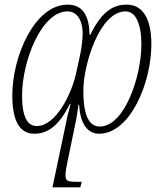

<svg xmlns="http://www.w3.org/2000/svg" viewBox="-20 -567 703 827"><path d="M526 -547C474 -547 421 -525 369 -417H366C364 -495 340 -547 271 -547C130 -547 33 -326 33 -156C33 -49 63 9 128 9C191 9 237 -32 281 -119H284C276 -90 268 -58 262 -26L206 240H326L332 216H308C271 216 262 212 262 187C262 176 266 150 271 128L303 -27C309 -53 314 -85 318 -116H321C325 -30 360 9 407 9C540 9 632 -209 632 -376C632 -485 596 -547 526 -547ZM521 -518C564 -518 589 -465 589 -376C589 -237 516 -22 410 -22C368 -22 339 -60 339 -177C339 -286 408 -518 521 -518ZM271 -518C311 -518 337 -481 336 -417C335 -393 332 -365 326 -335L307 -248C288 -163 221 -24 138 -24C98 -24 75 -65 75 -155C75 -303 158 -518 271 -518Z"/></svg>

Font: Noto Serif Condensed ExtraLight
Style: Italic
Weight: 200
Width: 3
Italic angle: -12°
Designer: Monotype Design Team
Foundry: Monotype Imaging Inc.
Version: Version 2.013